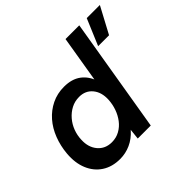

<svg xmlns="http://www.w3.org/2000/svg" viewBox="-167 -897 1107 1107"><g transform="rotate(-45 386.5 -344.0)"><path d="M383 0 393 -93 494 -700H606L489 0ZM228 12Q164 12 118 -18Q72 -48 49.5 -102Q27 -156 33 -227Q38 -285 58 -337Q78 -389 112 -428Q146 -467 192 -489.5Q238 -512 293 -512Q357 -512 397 -482Q437 -452 454 -399Q471 -346 465 -276Q461 -205 440.5 -151.5Q420 -98 387.5 -61.5Q355 -25 314 -6.5Q273 12 228 12ZM263 -90Q298 -90 327 -106Q356 -122 376.5 -149Q397 -176 408.5 -209Q420 -242 422 -277Q425 -336 395 -372.5Q365 -409 314 -409Q278 -409 248.5 -393.5Q219 -378 196.5 -352Q174 -326 161.5 -293Q149 -260 148 -225Q145 -166 177 -128Q209 -90 263 -90ZM598 -538 666 -699H773L687 -538Z"/></g></svg>

Font: Figtree Light SemiBold
Style: Italic
Weight: 600
Italic angle: -9.5°
Version: Version 2.001;gftools[0.9.30]